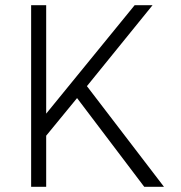

<svg xmlns="http://www.w3.org/2000/svg" viewBox="-20 -720 697 740"><path d="M100 0V-700H158V-282L499 -700H568L315 -388L612 0H536L277 -342L158 -197V0Z"/></svg>

Font: Geologica Roman Thin
Style: Regular
Weight: 250
Designer: Sindre Bremnes, Frode Helland
Foundry: Monokrom Skriftforlag AS
Version: Version 1.010;gftools[0.9.28]